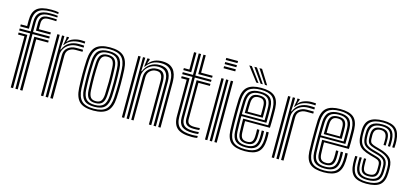

<svg xmlns="http://www.w3.org/2000/svg" viewBox="-66 -1306 3893 1812"><g transform="rotate(15 1880.0 -400.0)"><path d="M14.8 -580.2V-600H76.8L76.5 -655Q76.2 -736.8 117.6 -772.9Q159 -809 256.8 -809Q304 -809 331 -802.5V-785.5Q299.5 -790.8 256.8 -790.8Q169.8 -790.8 134.5 -758.1Q99.2 -725.5 99.5 -655L99.8 -580.2ZM122.8 0 122.5 -540.5H14.8V-560.2H122.2V-655Q122.2 -715.5 152.2 -744Q182.2 -772.5 256.8 -772.5Q304 -772.5 331 -768.5V-751.5Q321.5 -752.8 302.1 -753.4Q282.8 -754 256.8 -754Q194.2 -754 169.8 -729.6Q145.2 -705.2 145.2 -655V-560.2H308.8V-540.5H145.5L145.8 0ZM168.2 -580.2 168 -655Q167.8 -694.8 186.5 -715.2Q205.2 -735.8 256.8 -735.8Q275 -735.8 293.1 -735.4Q311.2 -735 331 -733.8V-715.5Q310.8 -716.8 292.4 -717.1Q274 -717.5 256.8 -717.5Q220.2 -717.5 205.5 -702.4Q190.8 -687.2 191 -655L191.2 -600H308.8V-580.2ZM77.2 0V-500.8H14.8V-520.5H100.2V0ZM168.2 0V-520.5H308.8V-500.8H191.8V0Z M452.2 -516.5 463.8 -578.5V-600H486.5L486.8 -593.2L472 -553.5H476.2Q495.5 -578 531.1 -590.4Q566.8 -602.8 601 -602.8Q609.5 -602.8 622.4 -602.2Q635.2 -601.8 644.5 -600.8V-581Q637 -582 624.8 -582.5Q612.5 -583 602 -583Q555.2 -583 517.6 -567.1Q480 -551.2 457.2 -516.5ZM418 0V-600H440.8L441 -542L436.2 -468.5H441.8Q461.2 -516.5 500.4 -539.8Q539.5 -563 590.2 -563Q603.5 -563 620.8 -562.4Q638 -561.8 644.5 -561V-541.2Q636 -542 617.6 -542.5Q599.2 -543 585.5 -543Q541 -543 508.8 -525Q476.5 -507 459 -478.2Q441.5 -449.5 441.5 -417.2V0ZM372.2 0V-600H395.2V0ZM464 0V-419Q464 -467.2 497 -494.1Q530 -521 575.8 -521Q592.2 -521 611.2 -521Q630.2 -521 644.5 -520.8V-500.8Q630.8 -501 611 -501.1Q591.2 -501.2 575.8 -501.2Q539.8 -501.2 513.9 -481.9Q488 -462.5 488 -421.2V0Z M885.5 8.8Q789.5 8.8 748 -32Q706.5 -72.8 701.8 -162Q698.2 -232.2 698 -298Q697.8 -363.8 701.8 -438.5Q706.8 -530.8 750.2 -569.8Q793.8 -608.8 885.5 -608.8Q978.8 -608.8 1021.2 -569.1Q1063.8 -529.5 1068.5 -438.2Q1072 -368 1072.1 -300.5Q1072.2 -233 1068.5 -162Q1063.2 -69.5 1020.1 -30.4Q977 8.8 885.5 8.8ZM885.5 -9.5Q967.2 -9.5 1004.1 -45.6Q1041 -81.8 1045.5 -163.2Q1049.2 -232.8 1049.2 -297.9Q1049.2 -363 1045.5 -437Q1041.5 -518 1004.9 -554.2Q968.2 -590.5 885.5 -590.5Q803.8 -590.5 766.5 -554.8Q729.2 -519 724.5 -437Q720.5 -357 720.9 -294.2Q721.2 -231.5 724.5 -163.2Q728.8 -82.2 765.5 -45.9Q802.2 -9.5 885.5 -9.5ZM885.5 -28Q813.2 -28 782.2 -60.8Q751.2 -93.5 747.2 -165Q743.8 -235.5 743.6 -298.9Q743.5 -362.2 747.5 -435.8Q751.5 -509.5 783.9 -540.8Q816.2 -572 885.5 -572Q955.8 -572 987.4 -540.1Q1019 -508.2 1022.8 -436.2Q1026.5 -361 1026.5 -298.4Q1026.5 -235.8 1022.8 -164.5Q1018.8 -92.8 987.4 -60.4Q956 -28 885.5 -28ZM885.5 -46.2Q943.2 -46.2 969.8 -74.1Q996.2 -102 1000 -166.8Q1003.2 -232 1003.4 -295.1Q1003.5 -358.2 1000 -434Q996.8 -499.2 969.6 -526.5Q942.5 -553.8 885.5 -553.8Q825.5 -553.8 799.6 -525Q773.8 -496.2 770.2 -433.8Q766.8 -366.8 766.6 -303.2Q766.5 -239.8 770.2 -165.8Q773.8 -102 800.2 -74.1Q826.8 -46.2 885.5 -46.2ZM885.5 -64.5Q839 -64.5 817.5 -88.2Q796 -112 793.2 -166.5Q789.8 -237.5 789.6 -300Q789.5 -362.5 793.2 -433Q796.2 -488.5 818 -512Q839.8 -535.5 885.5 -535.5Q931.5 -535.5 952.9 -511.8Q974.2 -488 977 -433.2Q980.8 -356.8 980.6 -294.1Q980.5 -231.5 977 -167.5Q974 -112.5 952.8 -88.5Q931.5 -64.5 885.5 -64.5ZM885.5 -83Q920 -83 935.8 -103Q951.5 -123 954.2 -168.5Q957.2 -231.5 957.6 -292.5Q958 -353.5 954.2 -432.2Q952 -476.8 936.2 -496.9Q920.5 -517 885.5 -517Q849.5 -517 834 -496.4Q818.5 -475.8 816 -432Q812.2 -359.5 812.4 -299.6Q812.5 -239.8 816 -167.5Q818.5 -123.5 834.2 -103.2Q850 -83 885.5 -83Z M1518.2 0V-435.2Q1518.2 -455.5 1515 -481.8Q1511.8 -508 1499.5 -532.6Q1487.2 -557.2 1460.9 -573.2Q1434.5 -589.2 1388.2 -589.2Q1341.8 -589.2 1306.4 -570.4Q1271 -551.5 1248 -516.5H1242.8L1252.5 -600H1275.2L1275.5 -590.5L1262 -553.5H1267Q1291.2 -582.5 1323.1 -595.8Q1355 -609 1395.2 -609Q1447.2 -609 1476.8 -591Q1506.2 -573 1520 -545.6Q1533.8 -518.2 1537.4 -489.5Q1541 -460.8 1541 -439.5V0ZM1163 0V-600H1186V0ZM1208.8 0V-600H1231.5L1227.2 -468.5H1232.5Q1252 -516.8 1290.9 -543.2Q1329.8 -569.8 1381.5 -569.2Q1440.8 -569 1468.1 -534.9Q1495.5 -500.8 1495.5 -434V0H1472.5V-431.2Q1472.5 -490.5 1449 -520.1Q1425.5 -549.8 1373.8 -549.8Q1331.2 -549.8 1299.4 -530.9Q1267.5 -512 1249.8 -481.8Q1232 -451.5 1232 -417.2V0ZM1254.8 0V-419Q1254.8 -466.2 1287.1 -497.1Q1319.5 -528 1368 -528Q1406.5 -528 1423.8 -510.8Q1441 -493.5 1445.5 -469.9Q1450 -446.2 1450 -427.2V0H1427V-426Q1427 -443.8 1423.5 -462.8Q1420 -481.8 1406.8 -495Q1393.5 -508.2 1364.8 -508.2Q1329.8 -508.2 1304.4 -485Q1279 -461.8 1278.8 -421.2L1277.5 0Z M1847.5 -30.5Q1773 -30.5 1740.5 -57.6Q1708 -84.8 1708 -147V-540.5H1608V-560.2H1708V-770H1731V-560.2H1889.2V-540.5H1731V-147Q1731 -95 1758 -72.6Q1785 -50.2 1847.5 -50.2Q1875 -50.2 1900.5 -53.2V-34Q1881.2 -30.5 1847.5 -30.5ZM1608 -580.2V-600H1662.2V-770H1685.2V-580.2ZM1754 -580.2V-770H1776.8V-600H1889.2V-580.2ZM1847.5 8.8Q1748.2 8.8 1705.2 -27.5Q1662.2 -63.8 1662.2 -147V-501H1608V-520.8H1685.2V-147Q1685.2 -74 1722.9 -42.5Q1760.5 -11 1847.5 -11Q1875 -11 1900.5 -15V4.2Q1880.5 8.8 1847.5 8.8ZM1847.5 -70Q1797.5 -70 1775.8 -87.9Q1754 -105.8 1754 -147V-520.8H1889.2V-501H1776.8V-147Q1776.8 -116.2 1793.2 -102.9Q1809.8 -89.5 1847.5 -89.5Q1862.8 -89.5 1876 -90Q1889.2 -90.5 1900.5 -92V-72.8Q1879.5 -70 1847.5 -70Z M1970.2 -776.2V-796.5H2084.8V-776.2ZM1970.2 -735.8V-756H2084.8V-735.8ZM1970.2 -695.5V-715.8H2084.8V-695.5ZM2066.8 0V-600H2089.8V0ZM1975.2 0V-600H1998V0ZM2021 0V-600H2043.8V0Z M2365 8.8Q2273.8 8.8 2231 -26.5Q2188.2 -61.8 2183.8 -145Q2181.5 -189.8 2181 -247.8Q2180.5 -305.8 2181.2 -361.1Q2182 -416.5 2183.8 -453.5Q2188.8 -537.8 2231.2 -573.2Q2273.8 -608.8 2363.5 -608.8Q2452.8 -608.8 2494.2 -574.1Q2535.8 -539.5 2539.5 -457.2Q2540 -449.8 2540.2 -427.9Q2540.5 -406 2540.6 -377.1Q2540.8 -348.2 2540.2 -318.6Q2539.8 -289 2538.5 -265.8H2295.5Q2295.8 -232.2 2296.2 -204.9Q2296.8 -177.5 2298 -152.2Q2299.8 -115 2315.4 -99Q2331 -83 2365 -83Q2394.2 -83 2408.8 -98.1Q2423.2 -113.2 2425.2 -150.5Q2426 -165.8 2426 -185Q2426 -204.2 2424.8 -221.5H2447.8Q2448.8 -203.2 2448.8 -183.4Q2448.8 -163.5 2448.2 -149.5Q2446 -104 2426.5 -84.2Q2407 -64.5 2365 -64.5Q2319.2 -64.5 2298.4 -84.6Q2277.5 -104.8 2275 -151Q2273.8 -181.2 2273.1 -215.8Q2272.5 -250.2 2272.2 -284.2H2516.5Q2517.5 -316.8 2517.6 -353Q2517.8 -389.2 2517.5 -417.9Q2517.2 -446.5 2516.8 -456.2Q2513.2 -528.2 2477.8 -559.4Q2442.2 -590.5 2363.5 -590.5Q2285.5 -590.5 2248.1 -558.8Q2210.8 -527 2206.5 -451.8Q2205.2 -427 2204.5 -389Q2203.8 -351 2203.8 -307.8Q2203.8 -264.5 2204.4 -222.4Q2205 -180.2 2206.5 -147.2Q2210.2 -74.2 2246.8 -41.9Q2283.2 -9.5 2365 -9.5Q2442.2 -9.5 2477.8 -41.2Q2513.2 -73 2516.8 -146.2Q2517.5 -161.8 2517.5 -183.1Q2517.5 -204.5 2516 -221.5H2539Q2540.5 -204.5 2540.4 -183.2Q2540.2 -162 2539.5 -145.5Q2535.5 -62.8 2494.9 -27Q2454.2 8.8 2365 8.8ZM2365 -28Q2295.5 -28 2264.1 -56.1Q2232.8 -84.2 2229.5 -148Q2228 -178.8 2227.2 -219.6Q2226.5 -260.5 2226.6 -303.5Q2226.8 -346.5 2227.4 -385Q2228 -423.5 2229.2 -449.8Q2233.2 -518.2 2266 -545.1Q2298.8 -572 2363.5 -572Q2430 -572 2460.4 -545.1Q2490.8 -518.2 2493.8 -455.8Q2494.2 -446.8 2494.5 -422.4Q2494.8 -398 2494.8 -366.1Q2494.8 -334.2 2493.8 -302.8H2249.5Q2249.5 -260.2 2250.1 -220Q2250.8 -179.8 2252.2 -150.2Q2255.2 -93.8 2281.6 -70Q2308 -46.2 2365 -46.2Q2416.2 -46.2 2442.2 -68.6Q2468.2 -91 2471 -147.5Q2471.8 -163 2471.8 -183Q2471.8 -203 2470.5 -221.5H2493.2Q2494.8 -203.5 2494.6 -183.5Q2494.5 -163.5 2493.8 -147Q2490.8 -83.2 2460.8 -55.6Q2430.8 -28 2365 -28ZM2249.5 -321.2H2471.5Q2472.2 -362.5 2471.9 -401.5Q2471.5 -440.5 2471 -454.8Q2468.5 -507.5 2443.5 -530.6Q2418.5 -553.8 2363.5 -553.8Q2308.5 -553.8 2282 -529.9Q2255.5 -506 2252.2 -448.5Q2251 -424.5 2250.4 -390.4Q2249.8 -356.2 2249.5 -321.2ZM2272.8 -339.8Q2272.8 -360.8 2273.5 -393.5Q2274.2 -426.2 2275 -447.2Q2277.8 -495.5 2298.9 -515.5Q2320 -535.5 2363.5 -535.5Q2406.5 -535.5 2426.2 -516.5Q2446 -497.5 2448 -454.2Q2448.8 -440.8 2448.9 -407.5Q2449 -374.2 2448.5 -339.8ZM2295.8 -358.2H2425.8Q2426.2 -388.8 2425.9 -416.4Q2425.5 -444 2425.2 -452.2Q2423.8 -486 2409.8 -501.5Q2395.8 -517 2363.5 -517Q2330 -517 2315 -500.1Q2300 -483.2 2298 -446.2Q2297 -424.8 2296.5 -403.5Q2296 -382.2 2295.8 -358.2ZM2304 -645 2197.8 -784H2223.2L2325.8 -645ZM2346.2 -645 2247.5 -784H2273L2367.8 -645ZM2388.2 -645 2297.2 -784H2323L2410 -645Z M2706.8 -516.5 2718.2 -578.5V-600H2741L2741.2 -593.2L2726.5 -553.5H2730.8Q2750 -578 2785.6 -590.4Q2821.2 -602.8 2855.5 -602.8Q2864 -602.8 2876.9 -602.2Q2889.8 -601.8 2899 -600.8V-581Q2891.5 -582 2879.2 -582.5Q2867 -583 2856.5 -583Q2809.8 -583 2772.1 -567.1Q2734.5 -551.2 2711.8 -516.5ZM2672.5 0V-600H2695.2L2695.5 -542L2690.8 -468.5H2696.2Q2715.8 -516.5 2754.9 -539.8Q2794 -563 2844.8 -563Q2858 -563 2875.2 -562.4Q2892.5 -561.8 2899 -561V-541.2Q2890.5 -542 2872.1 -542.5Q2853.8 -543 2840 -543Q2795.5 -543 2763.2 -525Q2731 -507 2713.5 -478.2Q2696 -449.5 2696 -417.2V0ZM2626.8 0V-600H2649.8V0ZM2718.5 0V-419Q2718.5 -467.2 2751.5 -494.1Q2784.5 -521 2830.2 -521Q2846.8 -521 2865.8 -521Q2884.8 -521 2899 -520.8V-500.8Q2885.2 -501 2865.5 -501.1Q2845.8 -501.2 2830.2 -501.2Q2794.2 -501.2 2768.4 -481.9Q2742.5 -462.5 2742.5 -421.2V0Z M3136.8 8.8Q3045.5 8.8 3002.8 -26.5Q2960 -61.8 2955.5 -145Q2953.2 -189.8 2952.8 -247.8Q2952.2 -305.8 2953 -361.1Q2953.8 -416.5 2955.5 -453.5Q2960.5 -537.8 3003 -573.2Q3045.5 -608.8 3135.2 -608.8Q3224.5 -608.8 3266 -574.1Q3307.5 -539.5 3311.2 -457.2Q3311.8 -449.8 3312 -427.9Q3312.2 -406 3312.4 -377.1Q3312.5 -348.2 3312 -318.6Q3311.5 -289 3310.2 -265.8H3067.2Q3067.5 -232.2 3068 -204.9Q3068.5 -177.5 3069.8 -152.2Q3071.5 -115 3087.1 -99Q3102.8 -83 3136.8 -83Q3166 -83 3180.5 -98.1Q3195 -113.2 3197 -150.5Q3197.8 -165.8 3197.8 -185Q3197.8 -204.2 3196.5 -221.5H3219.5Q3220.5 -203.2 3220.5 -183.4Q3220.5 -163.5 3220 -149.5Q3217.8 -104 3198.2 -84.2Q3178.8 -64.5 3136.8 -64.5Q3091 -64.5 3070.1 -84.6Q3049.2 -104.8 3046.8 -151Q3045.5 -181.2 3044.9 -215.8Q3044.2 -250.2 3044 -284.2H3288.2Q3289.2 -316.8 3289.4 -353Q3289.5 -389.2 3289.2 -417.9Q3289 -446.5 3288.5 -456.2Q3285 -528.2 3249.5 -559.4Q3214 -590.5 3135.2 -590.5Q3057.2 -590.5 3019.9 -558.8Q2982.5 -527 2978.2 -451.8Q2977 -427 2976.2 -389Q2975.5 -351 2975.5 -307.8Q2975.5 -264.5 2976.1 -222.4Q2976.8 -180.2 2978.2 -147.2Q2982 -74.2 3018.5 -41.9Q3055 -9.5 3136.8 -9.5Q3214 -9.5 3249.5 -41.2Q3285 -73 3288.5 -146.2Q3289.2 -161.8 3289.2 -183.1Q3289.2 -204.5 3287.8 -221.5H3310.8Q3312.2 -204.5 3312.1 -183.2Q3312 -162 3311.2 -145.5Q3307.2 -62.8 3266.6 -27Q3226 8.8 3136.8 8.8ZM3136.8 -28Q3067.2 -28 3035.9 -56.1Q3004.5 -84.2 3001.2 -148Q2999.8 -178.8 2999 -219.6Q2998.2 -260.5 2998.4 -303.5Q2998.5 -346.5 2999.1 -385Q2999.8 -423.5 3001 -449.8Q3005 -518.2 3037.8 -545.1Q3070.5 -572 3135.2 -572Q3201.8 -572 3232.1 -545.1Q3262.5 -518.2 3265.5 -455.8Q3266 -446.8 3266.2 -422.4Q3266.5 -398 3266.5 -366.1Q3266.5 -334.2 3265.5 -302.8H3021.2Q3021.2 -260.2 3021.9 -220Q3022.5 -179.8 3024 -150.2Q3027 -93.8 3053.4 -70Q3079.8 -46.2 3136.8 -46.2Q3188 -46.2 3214 -68.6Q3240 -91 3242.8 -147.5Q3243.5 -163 3243.5 -183Q3243.5 -203 3242.2 -221.5H3265Q3266.5 -203.5 3266.4 -183.5Q3266.2 -163.5 3265.5 -147Q3262.5 -83.2 3232.5 -55.6Q3202.5 -28 3136.8 -28ZM3021.2 -321.2H3243.2Q3244 -362.5 3243.6 -401.5Q3243.2 -440.5 3242.8 -454.8Q3240.2 -507.5 3215.2 -530.6Q3190.2 -553.8 3135.2 -553.8Q3080.2 -553.8 3053.8 -529.9Q3027.2 -506 3024 -448.5Q3022.8 -424.5 3022.1 -390.4Q3021.5 -356.2 3021.2 -321.2ZM3044.5 -339.8Q3044.5 -360.8 3045.2 -393.5Q3046 -426.2 3046.8 -447.2Q3049.5 -495.5 3070.6 -515.5Q3091.8 -535.5 3135.2 -535.5Q3178.2 -535.5 3198 -516.5Q3217.8 -497.5 3219.8 -454.2Q3220.5 -440.8 3220.6 -407.5Q3220.8 -374.2 3220.2 -339.8ZM3067.5 -358.2H3197.5Q3198 -388.8 3197.6 -416.4Q3197.2 -444 3197 -452.2Q3195.5 -486 3181.5 -501.5Q3167.5 -517 3135.2 -517Q3101.8 -517 3086.8 -500.1Q3071.8 -483.2 3069.8 -446.2Q3068.8 -424.8 3068.2 -403.5Q3067.8 -382.2 3067.5 -358.2Z M3551.5 -64.5Q3511.8 -64.5 3492.1 -83.4Q3472.5 -102.2 3470.8 -149Q3470.2 -163.8 3470 -183.4Q3469.8 -203 3470.8 -218H3492Q3491.2 -203.5 3491.4 -186.9Q3491.5 -170.2 3492.2 -149.8Q3493.5 -113.2 3507.6 -98.1Q3521.8 -83 3551.5 -83Q3587 -83 3603 -96.8Q3619 -110.5 3619.8 -143.2Q3620.2 -157.2 3620.2 -166.8Q3620.2 -176.2 3620 -189Q3619.8 -215.5 3608.5 -227.5Q3597.2 -239.5 3573 -246.2L3517.8 -261.8Q3474 -274 3444.9 -290.5Q3415.8 -307 3400.4 -335.1Q3385 -363.2 3382.5 -410.2Q3382 -423.5 3381.9 -433.1Q3381.8 -442.8 3381.5 -453.2Q3379 -537.8 3422.1 -573.2Q3465.2 -608.8 3556.5 -608.8Q3641.2 -608.8 3679.9 -573.4Q3718.5 -538 3723.5 -456.8Q3724.2 -444.5 3724.1 -424.8Q3724 -405 3722.2 -386.5H3701Q3702.5 -404.8 3702.6 -424.6Q3702.8 -444.5 3702 -455.5Q3698.2 -527.2 3664.2 -558.9Q3630.2 -590.5 3556.5 -590.5Q3475.2 -590.5 3438.2 -558.1Q3401.2 -525.8 3403.2 -452.5Q3403.2 -442.5 3403.2 -432.6Q3403.2 -422.8 3404.2 -410.2Q3407.5 -367.5 3421.6 -343Q3435.8 -318.5 3461.1 -304.6Q3486.5 -290.8 3523.5 -280.2L3578.2 -264.8Q3611.5 -255.5 3626.6 -239.4Q3641.8 -223.2 3641.8 -189Q3641.8 -174.8 3641.9 -166.1Q3642 -157.5 3641.5 -142.8Q3640.8 -101.8 3620.1 -83.1Q3599.5 -64.5 3551.5 -64.5ZM3551.5 -28Q3489.2 -28 3459.8 -55Q3430.2 -82 3427.8 -147.2Q3427 -163.5 3427 -183.8Q3427 -204 3428 -218H3449.2Q3448.5 -204.2 3448.6 -184Q3448.8 -163.8 3449.2 -148.2Q3451.5 -92.5 3475.9 -69.4Q3500.2 -46.2 3551.5 -46.2Q3610 -46.2 3636.1 -68.5Q3662.2 -90.8 3663.2 -143Q3663.5 -155.5 3663.5 -165.9Q3663.5 -176.2 3663.5 -189Q3663.5 -233.8 3642.6 -253.2Q3621.8 -272.8 3583.5 -283.2L3529.5 -298Q3480.8 -311.2 3455.1 -333.2Q3429.5 -355.2 3426 -409.8Q3425.2 -421.5 3425.1 -432.1Q3425 -442.8 3425 -452.2Q3423.2 -515.2 3454.9 -543.6Q3486.5 -572 3556.5 -572Q3619.5 -572 3648.5 -544Q3677.5 -516 3680.8 -454.5Q3681.2 -444 3681.2 -424.1Q3681.2 -404.2 3679.8 -386.5H3658.5Q3659 -404.2 3659.4 -424.2Q3659.8 -444.2 3659.2 -451.5Q3657.2 -506.5 3632 -530.1Q3606.8 -553.8 3556.5 -553.8Q3499.5 -553.8 3473.4 -529.9Q3447.2 -506 3446.5 -452.8Q3446.2 -440.5 3446.6 -430.8Q3447 -421 3447.5 -410.5Q3449.8 -364 3471.6 -346Q3493.5 -328 3535.2 -316.5L3588.5 -301.8Q3638.2 -287.8 3661.6 -263.5Q3685 -239.2 3685 -189Q3685 -178.2 3685.1 -167.4Q3685.2 -156.5 3684.8 -142.8Q3683.8 -81.5 3653.1 -54.8Q3622.5 -28 3551.5 -28ZM3551.5 8.8Q3467.5 8.8 3427.8 -26.2Q3388 -61.2 3384.5 -145.5Q3383.8 -164.8 3383.9 -183.5Q3384 -202.2 3385.2 -218H3406.8Q3405.8 -204.2 3405.6 -184Q3405.5 -163.8 3406 -146.2Q3409.2 -71.5 3443.8 -40.5Q3478.2 -9.5 3551.5 -9.5Q3634.2 -9.5 3669.9 -40.6Q3705.5 -71.8 3706.5 -142.5Q3707 -157.2 3706.9 -166Q3706.8 -174.8 3706.8 -189Q3706.8 -249.5 3677.5 -277.1Q3648.2 -304.8 3593.8 -320.2L3541 -335Q3508.2 -344.2 3489.8 -358.4Q3471.2 -372.5 3469.2 -410.5Q3468.8 -421.8 3468.4 -431.1Q3468 -440.5 3468.2 -452Q3469.5 -495 3490.2 -515.2Q3511 -535.5 3556.5 -535.5Q3596 -535.5 3616.1 -515.8Q3636.2 -496 3637.8 -450.8Q3638.5 -428 3637.2 -386.5H3616Q3616.8 -405 3616.8 -424Q3616.8 -443 3616.5 -449.8Q3614.5 -485.2 3598.9 -501.1Q3583.2 -517 3556.5 -517Q3524.5 -517 3507.6 -501.9Q3490.8 -486.8 3490 -452Q3489.2 -430.2 3491 -410.5Q3493 -381.2 3506.6 -371.2Q3520.2 -361.2 3547 -353.5L3598.8 -338.8Q3662.8 -320.5 3695.6 -288.6Q3728.5 -256.8 3728.5 -189Q3728.5 -174.5 3728.5 -165.8Q3728.5 -157 3728.2 -142.5Q3727 -62.8 3686.8 -27Q3646.5 8.8 3551.5 8.8Z"/></g></svg>

Font: Big Shoulders Inline Text
Style: Bold
Weight: 700
Designer: Patric King
Foundry: XO Type Co
Version: Version 1.000